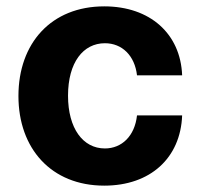

<svg xmlns="http://www.w3.org/2000/svg" viewBox="-20 -573 629 604"><path d="M308 11C453 11 548 -76 553 -210H411C404 -145 363 -106 310 -106C241 -106 194 -169 194 -272C194 -377 242 -437 310 -437C364 -437 404 -398 411 -336H553C548 -467 452 -553 308 -553C141 -553 38 -437 38 -271C38 -106 141 11 308 11Z"/></svg>

Font: Wafeq
Style: Bold
Weight: 700
Designer: Rasmus Andersson & Azza Alameddine
Foundry: Google & TypeTogether
Version: Version 3.000;FEAKit 1.0